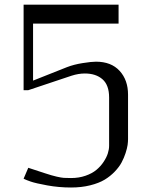

<svg xmlns="http://www.w3.org/2000/svg" viewBox="-20 -812 644 842"><path d="M291.5 10.3Q237.8 10.3 187 1Q136.2 -8.3 115 -15.6Q93.8 -22.9 83.5 -28.3L104 -76.2L177.2 -52.2Q208 -42 228.5 -37.4Q249 -32.7 259.8 -32Q270.5 -31.2 291.5 -31.2Q326.2 -31.2 355 -41.3Q383.8 -51.3 402.6 -66.9Q421.4 -82.5 434.3 -102.1Q447.3 -121.6 452.9 -139.4Q458.5 -157.2 458.5 -172.9V-384.3Q458.5 -439 429.4 -464.4Q400.4 -489.7 352.1 -489.7Q324.2 -489.7 293.9 -480L104 -416.5H83.5V-791.5H500V-708.5H125V-458.5L273.9 -517.6Q304.2 -529.3 342.8 -535.4Q381.3 -541.5 400.9 -541.5Q467.8 -541.5 504.6 -501.2Q541.5 -460.9 541.5 -397V-202.1Q541.5 -190.4 539.6 -176.3Q537.6 -162.1 530.8 -140.9Q523.9 -119.6 513.4 -99.9Q502.9 -80.1 483.4 -59.6Q463.9 -39.1 438.7 -23.9Q413.6 -8.8 375.5 0.7Q337.4 10.3 291.5 10.3Z"/></svg>

Font: Resagnicto
Style: Regular
Weight: 500
Version: Version 0.9991